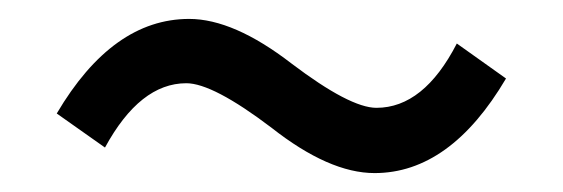

<svg xmlns="http://www.w3.org/2000/svg" viewBox="-20 -470 595 203"><path d="M267 -335Q205 -382 177 -382Q128 -382 91 -314L40 -350Q99 -450 180 -450Q227 -450 288 -403Q350 -356 378 -356Q428 -356 463 -424L515 -387Q456 -287 376 -287Q328 -287 267 -335Z"/></svg>

Font: `nÑOSR
Style: Regular
Weight: 400
Designer: Ryoko NISHIZUKA ¬âXZm¬º[P (kana & ideographs); Paul D. Hunt (Latin, Greek & Cyrillic); Wenlong ZHANG _ e¬á¬ü¬ô (bopomof
Foundry: Adobe Systems Incorporated
Version: Version 1.00 June 24, 2014, initial release